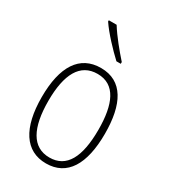

<svg xmlns="http://www.w3.org/2000/svg" viewBox="-190 -921 842 956"><g transform="rotate(30 231.0 -443.0)"><path d="M192 -830H147V-823C179 -775 240 -711 282 -672H307V-682C269 -725 223 -780 192 -830ZM413 -331C413 -499 359 -605 233 -605C111 -605 49 -508 49 -332C49 -156 112 -56 232 -56C353 -56 413 -155 413 -331ZM87 -332C87 -485 133 -571 233 -571C336 -571 375 -477 375 -332C375 -174 330 -90 232 -90C133 -90 87 -178 87 -332Z"/></g></svg>

Font: Noto Sans Malayalam UI Condensed ExtraLight
Style: Regular
Weight: 200
Width: 3
Designer: Jelle Bosma - Monotype Design Team
Foundry: Monotype Imaging Inc.
Version: Version 2.104